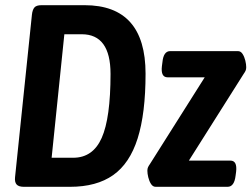

<svg xmlns="http://www.w3.org/2000/svg" viewBox="-20 -720 969 740"><path d="M72 0Q52 0 44 -9Q36 -18 38 -37L103 -663Q105 -682 112.5 -691Q120 -700 140 -700H306Q541 -700 541 -436Q541 -283 510.5 -186.5Q480 -90 416 -45Q352 0 250 0ZM179 -112H262Q338 -112 372 -188.5Q406 -265 406 -435Q406 -588 295 -588H228ZM580 0Q569 0 562 -11Q555 -22 551.5 -36.5Q548 -51 548 -62Q548 -70 550.5 -75.5Q553 -81 558 -88L769 -422H626Q599 -422 604 -465L606 -480Q610 -523 636 -523H897Q908 -523 915 -512Q922 -501 925.5 -486.5Q929 -472 929 -461Q929 -453 926.5 -447.5Q924 -442 919 -435L708 -101H868Q895 -101 890 -58L888 -43Q883 0 857 0Z"/></svg>

Font: Asap Condensed Condensed SemiBold
Style: Italic
Weight: 600
Width: 3
Italic angle: -6°
Designer: Pablo Cosgaya
Foundry: Omnibus-Type
Version: Version 3.001; ttfautohint (v1.8.4.7-5d5b)